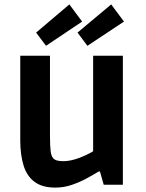

<svg xmlns="http://www.w3.org/2000/svg" viewBox="-20 -839 663 872"><path d="M231 13Q172 13 137 -13Q102 -39 87 -87.5Q72 -136 72 -202V-586H207V-222Q207 -175 210 -152.5Q213 -130 221 -121Q228 -113 239.5 -110Q251 -107 267 -107Q300 -107 337.5 -121Q375 -135 403 -152V-586H538V0H451L434 -60H428Q405 -46 374 -29Q343 -12 306.5 0.5Q270 13 231 13ZM189 -631 144 -691 295 -819 353 -741ZM377 -631 332 -691 485 -819 543 -741Z"/></svg>

Font: Ruda ExtraBold
Style: Regular
Weight: 800
Designer: Mariela Monsalve and Angelina Sanchez
Foundry: Mariela Monsalve and Angelina Sanchez
Version: Version 2.000